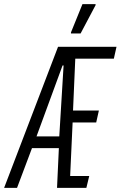

<svg xmlns="http://www.w3.org/2000/svg" viewBox="-49 -916 588 936"><path d="M-29 0 234 -688H519L506 -630H318L307 -377H433L420 -319H305L293 -58H386L372 0H229L238 -194H107L34 0ZM129 -251H240L261 -597H256ZM297 -753V-758L353 -896H417V-891L344 -753Z"/></svg>

Font: Saira Ultra Condensed
Style: Italic
Weight: 400
Width: 1
Italic angle: -12°
Designer: Hector Gatti with collaboration of the Omnibus-Type team
Foundry: Omnibus-Type
Version: Version 1.001; ttfautohint (v1.8)